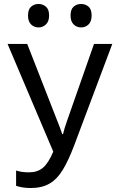

<svg xmlns="http://www.w3.org/2000/svg" viewBox="-20 -935 603 966"><path d="M135 11Q94 11 61 0V-77Q77 -72 92 -70Q107 -68 127 -68Q168 -68 195.5 -90.5Q223 -113 248 -172L18 -714H117L269 -325Q276 -308 282 -292Q288 -276 293 -260H297Q301 -276 305.5 -291.5Q310 -307 317 -326L453 -714H545L353 -203Q325 -129 296.5 -81.5Q268 -34 229.5 -11.5Q191 11 135 11ZM388 -797Q366 -797 350.5 -812Q335 -827 335 -857Q335 -888 350.5 -901.5Q366 -915 388 -915Q410 -915 425.5 -901.5Q441 -888 441 -857Q441 -827 425.5 -812Q410 -797 388 -797ZM174 -797Q152 -797 136.5 -812Q121 -827 121 -857Q121 -888 136.5 -901.5Q152 -915 174 -915Q195 -915 211 -901.5Q227 -888 227 -857Q227 -827 211 -812Q195 -797 174 -797Z"/></svg>

Font: Noto Sans Mono SemiCondensed
Style: Regular
Weight: 400
Width: 4
Designer: Monotype Design Team
Foundry: Monotype Imaging Inc.
Version: Version 2.014